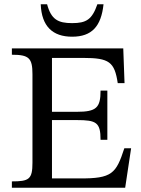

<svg xmlns="http://www.w3.org/2000/svg" viewBox="-20 -885 666 905"><path d="M570 0 598 -186H566C527 -67 509 -43 354 -44H225V-319H342C434 -319 454 -308 454 -226H486V-458H454C454 -377 434 -358 342 -358H225V-612H372C495 -612 520 -593 535 -493H567L561 -657H36V-627C117 -627 133 -611 133 -535V-118C133 -40 117 -30 36 -30V0ZM320 -712C413 -712 457 -761 468 -865H439C414 -793 387 -776 320 -776C254 -776 221 -793 202 -865H172C176 -761 228 -712 320 -712Z"/></svg>

Font: STIX Two Text
Style: Regular
Weight: 400
Designer: Ross Mills, John Hudson & Paul Hanslow, Tiro Typeworks Ltd; with prior portions MicroPress Inc., and Coen Hoffman.
Foundry: Tiro Typeworks Ltd
Version: Version 2.13 b171